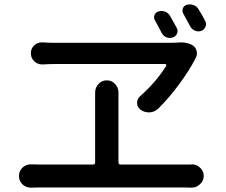

<svg xmlns="http://www.w3.org/2000/svg" viewBox="-20 -866 1040 884"><path d="M924.8 -769.5Q928.7 -761.7 928.7 -754.9Q928.7 -749 925.8 -742.2Q919.9 -728.5 906.2 -723.6Q891.6 -718.8 877 -725.1Q862.3 -731.4 855.5 -745.1Q839.8 -775.4 824.2 -802.7Q817.4 -814.5 821.8 -827.1Q826.2 -839.8 839.8 -843.8Q846.7 -845.7 854.5 -845.7Q862.3 -845.7 870.1 -842.8Q885.7 -837.9 893.6 -824.2Q909.2 -799.8 924.8 -769.5ZM793.9 -737.3Q800.8 -724.6 794.9 -710.9Q789.1 -697.3 774.4 -693.4Q759.8 -688.5 745.1 -694.8Q730.5 -701.2 723.6 -715.8Q710 -743.2 693.4 -772.5Q686.5 -784.2 691.4 -796.9Q696.3 -809.6 710 -813.5Q716.8 -815.4 723.6 -815.4Q731.4 -815.4 740.2 -812.5Q754.9 -806.6 762.7 -793Q779.3 -764.6 793.9 -737.3ZM745.1 -562.5Q747.1 -565.4 745.1 -568.4Q743.2 -571.3 740.2 -571.3H234.4Q213.9 -571.3 175.8 -569.3Q174.8 -569.3 173.8 -569.3Q153.3 -569.3 137.7 -584Q122.1 -598.6 122.1 -621.1Q122.1 -642.6 137.7 -657.2Q152.3 -670.9 171.9 -670.9Q173.8 -670.9 175.8 -670.9Q204.1 -668.9 226.6 -668.9H769.5Q784.2 -668.9 797.9 -669.9Q805.7 -670.9 812.5 -670.9Q846.7 -670.9 870.1 -655.3Q882.8 -645.5 885.7 -628.9Q886.7 -625 886.7 -621.1Q886.7 -609.4 880.9 -598.6Q879.9 -596.7 878.9 -594.7Q852.5 -543 806.2 -480Q759.8 -417 710 -367.2Q693.4 -350.6 669.9 -348.6Q667 -348.6 665 -348.6Q644.5 -348.6 627.9 -360.4Q611.3 -372.1 611.3 -392.6Q611.3 -411.1 625 -422.9Q698.2 -487.3 745.1 -562.5ZM525.4 -118.2Q525.4 -108.4 535.2 -108.4H828.1Q843.8 -108.4 860.4 -108.4Q862.3 -109.4 863.3 -109.4Q884.8 -109.4 900.4 -94.7Q918 -79.1 918 -56.2Q918 -33.2 900.4 -17.6Q884.8 -2 862.3 -2Q861.3 -2 860.4 -2Q843.8 -2.9 828.1 -2.9H162.1Q144.5 -2.9 125 -2Q123 -2 122.1 -2Q100.6 -2 84 -16.6Q67.4 -32.2 67.4 -55.7Q67.4 -79.1 84 -94.7Q100.6 -109.4 121.1 -109.4Q123 -109.4 125 -109.4Q143.6 -108.4 162.1 -108.4H408.2Q418 -108.4 418 -118.2V-401.4V-439.5Q418 -461.9 432.6 -478.5Q448.2 -496.1 471.7 -496.1Q495.1 -496.1 510.7 -478.5Q525.4 -461.9 525.4 -440.4V-401.4Z"/></svg>

Font: Gen Jyuu GothicX Medium
Style: Regular
Weight: 500
Designer: Ryoko NISHIZUKA (kana &amp; ideographs); Paul D. Hunt (Latin, Greek &amp; Cyrillic); Wenlong ZHANG (bopomofo); Sandoll C
Version: Version 1.058.20140828